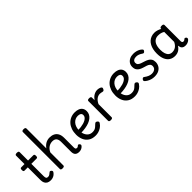

<svg xmlns="http://www.w3.org/2000/svg" viewBox="165 -2105 3294 3294"><g transform="rotate(-45 1812.5 -458.0)"><path d="M243 17Q201 17 173.5 1.5Q146 -14 132.5 -42.5Q119 -71 119 -111V-420H41Q26 -420 20 -429Q14 -438 14 -460Q14 -483 20 -491.5Q26 -500 41 -500H119V-704Q119 -717 129.5 -723.5Q140 -730 161 -730Q183 -730 194 -723.5Q205 -717 205 -704V-500H331Q346 -500 352.5 -491.5Q359 -483 359 -460Q359 -438 352.5 -429Q346 -420 331 -420H205V-121Q205 -87 214.5 -72.5Q224 -58 249 -58Q272 -58 288.5 -69Q305 -80 323 -96Q335 -107 345.5 -103.5Q356 -100 365 -91Q376 -81 376.5 -70.5Q377 -60 371 -51Q354 -26 333 -11Q312 4 289 10.5Q266 17 243 17Z M932 17Q906 17 887 10Q868 3 856 -10Q844 -23 838.5 -42.5Q833 -62 833 -86V-326Q833 -379 809.5 -409Q786 -439 731 -439Q710 -439 688 -433Q666 -427 645 -414Q624 -401 606 -380Q588 -359 574 -328V-11Q574 2 563 8.5Q552 15 531 15Q509 15 498.5 8.5Q488 2 488 -11V-909Q488 -922 498.5 -928.5Q509 -935 531 -935Q552 -935 563 -928.5Q574 -922 574 -909V-425Q589 -447 607 -464Q625 -481 646.5 -493.5Q668 -506 692.5 -512.5Q717 -519 743 -519Q795 -519 834.5 -500Q874 -481 896.5 -440.5Q919 -400 919 -334V-96Q919 -83 923 -74.5Q927 -66 934.5 -62Q942 -58 951 -58Q962 -58 969 -61Q976 -64 982 -69.5Q988 -75 994 -80Q1003 -86 1012.5 -83Q1022 -80 1029 -70Q1038 -60 1039 -50.5Q1040 -41 1033 -31Q1022 -16 1006 -5Q990 6 971 11.5Q952 17 932 17Z M1331 19Q1252 19 1201 -15Q1150 -49 1125.5 -105Q1101 -161 1101 -228Q1101 -295 1119.5 -348.5Q1138 -402 1172 -440Q1206 -478 1252.5 -498.5Q1299 -519 1354 -519Q1403 -519 1439.5 -504.5Q1476 -490 1496.5 -460.5Q1517 -431 1517 -386Q1517 -348 1500.5 -317Q1484 -286 1454 -262.5Q1424 -239 1383 -223.5Q1342 -208 1291 -200Q1240 -192 1183 -191V-261Q1216 -261 1250.5 -265.5Q1285 -270 1317 -279Q1349 -288 1374 -302.5Q1399 -317 1413.5 -336Q1428 -355 1428 -379Q1428 -411 1406.5 -425Q1385 -439 1349 -439Q1316 -439 1287.5 -426Q1259 -413 1236.5 -387.5Q1214 -362 1201.5 -326Q1189 -290 1189 -244Q1189 -189 1206.5 -148Q1224 -107 1256 -84Q1288 -61 1333 -61Q1363 -61 1384 -68.5Q1405 -76 1423.5 -91.5Q1442 -107 1464 -129Q1479 -144 1491.5 -144Q1504 -144 1518 -133Q1532 -122 1535 -109.5Q1538 -97 1528 -84Q1503 -46 1469 -23.5Q1435 -1 1399.5 9Q1364 19 1331 19Z M1700 15Q1679 15 1668.5 8.5Q1658 2 1658 -11V-489Q1658 -502 1668.5 -508.5Q1679 -515 1700 -515Q1722 -515 1733 -508.5Q1744 -502 1744 -489V-425Q1759 -447 1777 -464.5Q1795 -482 1815 -494Q1835 -506 1856.5 -512.5Q1878 -519 1900 -519Q1923 -519 1944.5 -513Q1966 -507 1977 -499Q1988 -491 1991 -481Q1994 -471 1983 -451Q1976 -436 1965 -431Q1954 -426 1938 -430Q1927 -433 1914.5 -436Q1902 -439 1885 -439Q1865 -439 1845.5 -432.5Q1826 -426 1807.5 -412.5Q1789 -399 1773 -378Q1757 -357 1744 -329V-11Q1744 2 1733 8.5Q1722 15 1700 15Z M2282 19Q2203 19 2152 -15Q2101 -49 2076.5 -105Q2052 -161 2052 -228Q2052 -295 2070.5 -348.5Q2089 -402 2123 -440Q2157 -478 2203.5 -498.5Q2250 -519 2305 -519Q2354 -519 2390.5 -504.5Q2427 -490 2447.5 -460.5Q2468 -431 2468 -386Q2468 -348 2451.5 -317Q2435 -286 2405 -262.5Q2375 -239 2334 -223.5Q2293 -208 2242 -200Q2191 -192 2134 -191V-261Q2167 -261 2201.5 -265.5Q2236 -270 2268 -279Q2300 -288 2325 -302.5Q2350 -317 2364.5 -336Q2379 -355 2379 -379Q2379 -411 2357.5 -425Q2336 -439 2300 -439Q2267 -439 2238.5 -426Q2210 -413 2187.5 -387.5Q2165 -362 2152.5 -326Q2140 -290 2140 -244Q2140 -189 2157.5 -148Q2175 -107 2207 -84Q2239 -61 2284 -61Q2314 -61 2335 -68.5Q2356 -76 2374.5 -91.5Q2393 -107 2415 -129Q2430 -144 2442.5 -144Q2455 -144 2469 -133Q2483 -122 2486 -109.5Q2489 -97 2479 -84Q2454 -46 2420 -23.5Q2386 -1 2350.5 9Q2315 19 2282 19Z M2759 19Q2719 19 2684 8Q2649 -3 2622 -19.5Q2595 -36 2579 -53Q2572 -61 2572.5 -72.5Q2573 -84 2586 -98Q2597 -109 2606 -111Q2615 -113 2626 -105Q2663 -77 2696.5 -63.5Q2730 -50 2761 -50Q2791 -50 2814 -59.5Q2837 -69 2850.5 -88Q2864 -107 2864 -133Q2864 -165 2845 -182.5Q2826 -200 2796.5 -209.5Q2767 -219 2734 -228.5Q2701 -238 2671.5 -253.5Q2642 -269 2623 -297Q2604 -325 2604 -373Q2604 -415 2625.5 -448Q2647 -481 2685.5 -500Q2724 -519 2774 -519Q2814 -519 2845.5 -510.5Q2877 -502 2900.5 -488.5Q2924 -475 2939 -459Q2950 -448 2948.5 -437.5Q2947 -427 2936 -415Q2925 -402 2914.5 -400.5Q2904 -399 2891 -408Q2863 -428 2835 -439Q2807 -450 2773 -450Q2737 -450 2713.5 -432.5Q2690 -415 2690 -383Q2690 -353 2708.5 -336.5Q2727 -320 2756.5 -309.5Q2786 -299 2819.5 -289Q2853 -279 2882.5 -263Q2912 -247 2930.5 -219.5Q2949 -192 2949 -146Q2949 -103 2928.5 -65Q2908 -27 2866 -4Q2824 19 2759 19Z M3259 17Q3202 17 3158 -10.5Q3114 -38 3089 -94Q3064 -150 3064 -235Q3064 -287 3073.5 -331Q3083 -375 3102 -410Q3121 -445 3148 -469Q3175 -493 3210 -506Q3245 -519 3287 -519Q3319 -519 3353 -508.5Q3387 -498 3417 -481V-486Q3417 -501 3428 -508Q3439 -515 3461 -515Q3483 -515 3493.5 -508.5Q3504 -502 3504 -488V-96Q3504 -83 3508 -74.5Q3512 -66 3519 -62Q3526 -58 3535 -58Q3545 -58 3551.5 -60.5Q3558 -63 3564.5 -68Q3571 -73 3580 -80Q3587 -86 3596 -83.5Q3605 -81 3614 -73Q3623 -63 3624 -52Q3625 -41 3620 -33Q3609 -17 3592 -6Q3575 5 3555.5 11Q3536 17 3516 17Q3493 17 3476 12Q3459 7 3447 -3.5Q3435 -14 3428.5 -29Q3422 -44 3419 -63Q3419 -64 3418 -67.5Q3417 -71 3417 -75Q3394 -38 3367.5 -18Q3341 2 3313 9.5Q3285 17 3259 17ZM3152 -239Q3152 -184 3165 -144.5Q3178 -105 3204.5 -84Q3231 -63 3271 -63Q3300 -63 3326.5 -73Q3353 -83 3376 -106Q3399 -129 3417 -166V-408Q3386 -427 3357 -433.5Q3328 -440 3296 -440Q3270 -440 3248 -432Q3226 -424 3208 -408Q3190 -392 3177.5 -368Q3165 -344 3158.5 -312Q3152 -280 3152 -239Z"/></g></svg>

Font: Playwrite DE Grund
Style: Regular
Weight: 400
Designer: Veronika Burian, José Scaglione
Foundry: TypeTogether
Version: Version 1.002